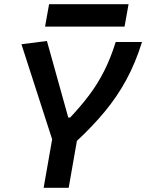

<svg xmlns="http://www.w3.org/2000/svg" viewBox="-20 -893 695 913"><path d="M187.5 0 228 -230.5 82 -682.6 203.1 -698.2 304.7 -334H313.5Q364.7 -388.2 404.5 -441.2Q444.3 -494.1 475.1 -554.9Q505.9 -615.7 530.3 -693.4H655.3Q624.5 -594.2 580.6 -513.4Q536.6 -432.6 478 -362.1Q419.4 -291.5 345.7 -223.1L306.6 0ZM194.3 -766.6 213.4 -873H591.3L572.3 -766.6Z"/></svg>

Font: CaskaydiaCove NFP SemiBold
Style: Italic
Weight: 600
Italic angle: -10°
Designer: Aaron Bell
Foundry: Saja Typeworks
Version: Version 2111.001; VTT 6.35;Nerd Fonts 3.1.1